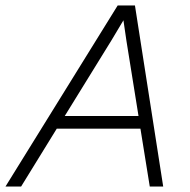

<svg xmlns="http://www.w3.org/2000/svg" viewBox="-60 -680 691 700"><path d="M486 0 452 -211H147L17 0H-40L369 -660H432L535 0ZM176 -257H445L401 -531L390 -606L347 -534Z"/></svg>

Font: Elaine Sans Light
Style: Italic
Weight: 300
Italic angle: -13°
Designer: Wei Huang
Foundry: Wei Huang
Version: Version 2.001;December 24, 2019;FontCreator 12.0.0.2547 64-b